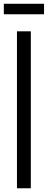

<svg xmlns="http://www.w3.org/2000/svg" viewBox="-20 -1008 257 1028"><path d="M0.5 -931.6V-987.8H215.8V-931.6ZM70.8 0V-840.3H145V0Z"/></svg>

Font: Oswald-Light
Style: Light
Weight: 300
Designer: vernon adams
Foundry: vernon adams
Version: Version ; ttfautohint (v0.92.18-e454-dirty) -l 8 -r 50 -G 20